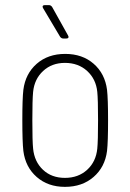

<svg xmlns="http://www.w3.org/2000/svg" viewBox="-20 -720 506 748"><path d="M71 -132Q67 -167 67 -252Q67 -336 71 -370Q79 -433 123 -471.5Q167 -510 234 -510Q301 -510 345 -471.5Q389 -433 397 -370Q401 -335 401 -251Q401 -167 397 -132Q389 -69 344.5 -30.5Q300 8 233 8Q167 8 123 -30.5Q79 -69 71 -132ZM359 -141Q362 -170 362 -251Q362 -333 359 -362Q354 -412 319.5 -443.5Q285 -475 233 -475Q182 -475 148 -443.5Q114 -412 109 -362Q106 -332 106 -251Q106 -169 109 -141Q114 -90 147.5 -58.5Q181 -27 233 -27Q285 -27 319.5 -58.5Q354 -90 359 -141ZM247 -576Q247 -570 238 -570H226Q219 -570 214 -577L148 -688Q146 -692 146 -694Q146 -700 155 -700H171Q178 -700 183 -693L245 -582Q247 -578 247 -576Z"/></svg>

Font: Barlow Semi Condensed ExLight
Style: Regular
Weight: 275
Width: 4
Designer: Jeremy Tribby
Foundry: Tribby Type
Version: Version 1.408